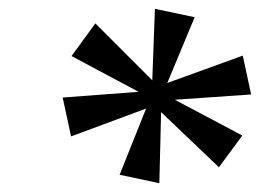

<svg xmlns="http://www.w3.org/2000/svg" viewBox="-20 -785 589 435"><path d="M341 -370 251 -389 311 -539 141 -476 122 -564 294 -577 142 -658 196 -732 325 -603 331 -765 421 -746 359 -597 530 -659 549 -571 376 -559 529 -478 476 -406 345 -531Z"/></svg>

Font: ET Text
Style: Italic
Weight: 470
Italic angle: -12°
Designer: Monotype Design Team
Foundry: Monotype Imaging Inc.
Version: Version 2.009